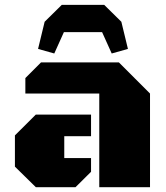

<svg xmlns="http://www.w3.org/2000/svg" viewBox="-20 -778 690 798"><path d="M392.6 0V-389.2H85.4V-453.6L150.4 -518.6H474.1L603.5 -389.2V0ZM128.9 0 42 -85.4V-215.3L128.9 -301.8H358.4V-211.9H247.1V-121.1H358.4V-64L293.9 0ZM205.6 -555.7 138.2 -574.7 165.5 -687.5 236.8 -757.8H413.1L484.4 -687.5L511.7 -574.7L444.3 -555.7L404.3 -644.5H245.6Z"/></svg>

Font: Black Ops One
Style: Regular
Weight: 400
Designer: James Grieshaber, Eben Sorkin
Foundry: Sorkin Type Co.
Version: Version 1.004; ttfautohint (v1.8.4.7-5d5b)